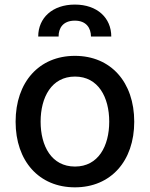

<svg xmlns="http://www.w3.org/2000/svg" viewBox="-20 -792 642 823"><path d="M301.1 11C454.9 11 555.4 -101.6 555.4 -270.2C555.4 -440 454.9 -552.6 301.1 -552.6C147.4 -552.6 46.9 -440 46.9 -270.2C46.9 -101.6 147.4 11 301.1 11ZM143.8 -635.3H231.2C230.8 -670.8 249.6 -703.5 300.8 -703.5C349.8 -703.5 369.7 -671.9 370 -635.3H457C457 -714.8 397.4 -772.4 300.8 -772.4C204.2 -772.4 143.8 -714.8 143.8 -635.3ZM154.1 -270.6C154.1 -375 201 -463.8 301.5 -463.8C401.3 -463.8 448.2 -375 448.2 -270.6C448.2 -165.8 401.3 -78.1 301.5 -78.1C201 -78.1 154.1 -165.8 154.1 -270.6Z"/></svg>

Font: Magic Ui Pro Medium
Style: Regular
Weight: 500
Designer: Stefan Endress, Andreas Faust
Version: Version 1.000;FEAKit 1.0